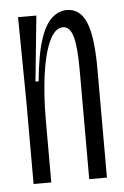

<svg xmlns="http://www.w3.org/2000/svg" viewBox="-44 -571 391 605"><g transform="rotate(-5 151.0 -268.5)"><path d="M38 0V-260L35 -528H93L72 -321H82Q90 -405 105.5 -452Q121 -499 143 -518Q165 -537 190 -537Q232 -537 251 -491Q270 -445 270 -344V0H214V-345Q214 -419 204.5 -451.5Q195 -484 173 -484Q147 -484 129 -443.5Q111 -403 102.5 -338Q94 -273 94 -198V0Z"/></g></svg>

Font: Bricolage Grotesque 96pt Condensed ExtraLight
Style: Regular
Weight: 200
Width: 3
Designer: Mathieu Triay
Foundry: Atelier Triay
Version: Version 1.001; ttfautohint (v1.8.4.7-5d5b);gftools[0.9.33.de